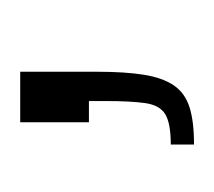

<svg xmlns="http://www.w3.org/2000/svg" viewBox="-31 -77 212 190"><g transform="rotate(-90 75.0 18.0)"><path d="M27 104V81Q48 81 57 75.5Q66 70 68 55.5Q70 41 70 17V0H49V-68H99V8Q99 36 96 54.5Q93 73 85.5 84Q78 95 64 99.5Q50 104 27 104Z"/></g></svg>

Font: Saira UltraCondensed ExtraLight
Style: Regular
Weight: 250
Width: 1
Designer: Hector Gatti with collaboration of the Omnibus-Type team
Foundry: Omnibus-Type
Version: Version 1.101